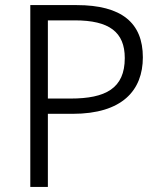

<svg xmlns="http://www.w3.org/2000/svg" viewBox="-20 -734 634 754"><path d="M281 -714H99V0H168V-287H265C460 -287 541 -379 541 -509C541 -644 458 -714 281 -714ZM274 -654C409 -654 470 -608 470 -506C470 -387 395 -347 257 -347H168V-654Z"/></svg>

Font: Noto Sans Thaana Light
Style: Regular
Weight: 300
Designer: David Williams
Foundry: Google Inc.
Version: Version 3.001